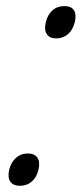

<svg xmlns="http://www.w3.org/2000/svg" viewBox="-20 -594 273 624"><path d="M69.8 -95.2Q92.8 -95.2 101.8 -81.1Q110.8 -66.9 105 -42Q99.1 -17.6 83.3 -3.9Q67.4 9.8 44.9 9.8Q22.5 9.8 13.4 -3.9Q4.4 -17.6 9.8 -42Q15.6 -66.4 31.7 -80.8Q47.9 -95.2 69.8 -95.2ZM163.1 -469.2Q140.6 -469.2 131.8 -483.4Q123 -497.6 128.9 -522Q134.8 -546.4 150.4 -560.3Q166 -574.2 189 -574.2Q211.9 -574.2 220.5 -560.3Q229 -546.4 223.1 -522Q217.3 -497.6 201.2 -483.4Q185.1 -469.2 163.1 -469.2Z"/></svg>

Font: Sinkin Sans 200 X Light Italic
Style: Regular
Weight: 200
Italic angle: -112°
Designer: Keith Bates
Foundry: K-Type
Version: Sinkin Sans (version 1.0)  by Keith Bates   •   © 2014   www